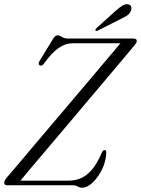

<svg xmlns="http://www.w3.org/2000/svg" viewBox="-23 -884 673 916"><path d="M324.5 0H13Q-3 0 -3 -12.5Q-2.5 -19 0.8 -24.5Q4 -30 9 -36.5Q18.5 -47 48.5 -82.5Q78.5 -118 122.2 -169.8Q166 -221.5 217 -281.8Q268 -342 320.2 -403.5Q372.5 -465 419 -520.2Q465.5 -575.5 500.5 -617Q535.5 -658.5 551.5 -677.5H322Q289 -677.5 256.5 -655Q224 -632.5 188 -582.5Q177 -566 166 -572.5Q156.5 -578 166.5 -594.5L228.5 -696Q240 -715.5 251.5 -715.5Q261 -715.5 272.5 -707.8Q284 -700 304.5 -700H613.5Q630 -700 629.5 -688.5Q629.5 -683.5 626 -678Q622.5 -672.5 616.5 -665.5Q606 -652.5 575.2 -615.8Q544.5 -579 500.5 -527Q456.5 -475 405.5 -414.5Q354.5 -354 302.8 -292.8Q251 -231.5 204.8 -177Q158.5 -122.5 124.2 -81.8Q90 -41 74.5 -22H303.5Q332.5 -22 359.8 -32.5Q387 -43 412.8 -71.5Q438.5 -100 462 -154Q468.5 -168.5 475.5 -168Q484.5 -168 484 -155Q482.5 -114 463.8 -75.8Q445 -37.5 419 -13Q393 11.5 369.5 11.5Q358 11.5 348 5.8Q338 0 324.5 0ZM529 -832.5Q547.5 -849 561.8 -857.5Q576 -866 588 -863.5Q599.5 -861.5 602.8 -851.5Q606 -841.5 601 -831Q595 -817.5 582.2 -809.2Q569.5 -801 552 -793L443.5 -738Q435 -734 432.5 -739Q430.5 -743.5 438.5 -751Z"/></svg>

Font: Fraunces 144pt Soft Light
Style: Italic
Weight: 300
Italic angle: -16°
Version: Version 1.000;[b76b70a41]